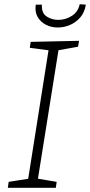

<svg xmlns="http://www.w3.org/2000/svg" viewBox="-20 -888 426 908"><path d="M349 -667 248 -649 258 -660 158 -34 153 -44 248 -28 244 0H17L21 -28L123 -44L112 -34L211 -660L219 -649L121 -662L125 -690L354 -695ZM253 -758Q223 -758 198 -770.5Q173 -783 158.5 -807Q144 -831 149 -866H178Q176 -826 200.5 -810Q225 -794 256 -794Q289 -794 319 -812.5Q349 -831 357 -868L386 -866Q380 -829 359.5 -805.5Q339 -782 311 -770Q283 -758 253 -758Z"/></svg>

Font: Bitter Thin Light
Style: Italic
Weight: 300
Italic angle: -9°
Version: Version 2.002